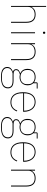

<svg xmlns="http://www.w3.org/2000/svg" viewBox="1508 -2288 992 4049"><g transform="rotate(90 2004.5 -264.0)"><path d="M126 -740V-430H129Q142 -464 180.5 -491Q219 -518 287 -518Q372 -518 416.5 -469Q461 -420 461 -325V0H440V-321Q440 -414 400 -456.5Q360 -499 285 -499Q254 -499 225 -490.5Q196 -482 174 -465Q152 -448 139 -422Q126 -396 126 -362V0H105V-740Z M671 -673Q658 -673 653 -679.5Q648 -686 648 -694V-701Q648 -709 653 -715.5Q658 -722 671 -722Q684 -722 689 -715.5Q694 -709 694 -701V-694Q694 -686 689 -679.5Q684 -673 671 -673ZM682 -506V0H661V-506Z M892 -506H913V-430H916Q929 -464 967.5 -491Q1006 -518 1074 -518Q1159 -518 1203.5 -469Q1248 -420 1248 -325V0H1227V-321Q1227 -414 1187 -456.5Q1147 -499 1072 -499Q1041 -499 1012 -490.5Q983 -482 961 -465Q939 -448 926 -422Q913 -396 913 -362V0H892Z M1844 65Q1844 141 1782 176.5Q1720 212 1605 212Q1493 212 1443 176.5Q1393 141 1393 82Q1393 37 1419 7Q1445 -23 1492 -38V-41Q1464 -49 1451.5 -66.5Q1439 -84 1439 -108Q1439 -143 1465 -163.5Q1491 -184 1524 -194V-197Q1481 -216 1457 -254Q1433 -292 1433 -349Q1433 -426 1479 -472Q1525 -518 1606 -518Q1640 -518 1667.5 -509.5Q1695 -501 1717 -485V-534Q1717 -561 1744 -561H1847V-542H1736V-468Q1779 -423 1779 -349Q1779 -311 1766.5 -279.5Q1754 -248 1731 -226Q1708 -204 1676.5 -192Q1645 -180 1606 -180Q1591 -180 1578 -182Q1565 -184 1550 -187Q1459 -163 1459 -109Q1459 -98 1462.5 -88Q1466 -78 1476 -70.5Q1486 -63 1503 -58Q1520 -53 1546 -53H1681Q1768 -53 1806 -21Q1844 11 1844 65ZM1606 -199Q1678 -199 1716.5 -236.5Q1755 -274 1755 -330V-368Q1755 -424 1716.5 -461.5Q1678 -499 1606 -499Q1534 -499 1495.5 -461.5Q1457 -424 1457 -368V-330Q1457 -302 1467 -278Q1477 -254 1496.5 -236.5Q1516 -219 1543.5 -209Q1571 -199 1606 -199ZM1822 65Q1822 19 1790.5 -7Q1759 -33 1678 -33H1523Q1475 -21 1445 7Q1415 35 1415 83Q1415 133 1459.5 163Q1504 193 1581 193H1630Q1672 193 1707.5 185.5Q1743 178 1768.5 162.5Q1794 147 1808 122.5Q1822 98 1822 65Z M2137 12Q2037 12 1981 -54.5Q1925 -121 1925 -253Q1925 -384 1980 -451Q2035 -518 2133 -518Q2179 -518 2216.5 -500.5Q2254 -483 2281 -450Q2308 -417 2323 -370.5Q2338 -324 2338 -266V-256H1948V-229Q1948 -126 1997 -66.5Q2046 -7 2137 -7Q2265 -7 2312 -131L2330 -124Q2307 -61 2258.5 -24.5Q2210 12 2137 12ZM2133 -499Q2044 -499 1996 -439.5Q1948 -380 1948 -277V-275H2315V-279Q2315 -329 2302 -369.5Q2289 -410 2265 -439Q2241 -468 2207.5 -483.5Q2174 -499 2133 -499Z M2899 65Q2899 141 2837 176.5Q2775 212 2660 212Q2548 212 2498 176.5Q2448 141 2448 82Q2448 37 2474 7Q2500 -23 2547 -38V-41Q2519 -49 2506.5 -66.5Q2494 -84 2494 -108Q2494 -143 2520 -163.5Q2546 -184 2579 -194V-197Q2536 -216 2512 -254Q2488 -292 2488 -349Q2488 -426 2534 -472Q2580 -518 2661 -518Q2695 -518 2722.5 -509.5Q2750 -501 2772 -485V-534Q2772 -561 2799 -561H2902V-542H2791V-468Q2834 -423 2834 -349Q2834 -311 2821.5 -279.5Q2809 -248 2786 -226Q2763 -204 2731.5 -192Q2700 -180 2661 -180Q2646 -180 2633 -182Q2620 -184 2605 -187Q2514 -163 2514 -109Q2514 -98 2517.5 -88Q2521 -78 2531 -70.5Q2541 -63 2558 -58Q2575 -53 2601 -53H2736Q2823 -53 2861 -21Q2899 11 2899 65ZM2661 -199Q2733 -199 2771.5 -236.5Q2810 -274 2810 -330V-368Q2810 -424 2771.5 -461.5Q2733 -499 2661 -499Q2589 -499 2550.5 -461.5Q2512 -424 2512 -368V-330Q2512 -302 2522 -278Q2532 -254 2551.5 -236.5Q2571 -219 2598.5 -209Q2626 -199 2661 -199ZM2877 65Q2877 19 2845.5 -7Q2814 -33 2733 -33H2578Q2530 -21 2500 7Q2470 35 2470 83Q2470 133 2514.5 163Q2559 193 2636 193H2685Q2727 193 2762.5 185.5Q2798 178 2823.5 162.5Q2849 147 2863 122.5Q2877 98 2877 65Z M3192 12Q3092 12 3036 -54.5Q2980 -121 2980 -253Q2980 -384 3035 -451Q3090 -518 3188 -518Q3234 -518 3271.5 -500.5Q3309 -483 3336 -450Q3363 -417 3378 -370.5Q3393 -324 3393 -266V-256H3003V-229Q3003 -126 3052 -66.5Q3101 -7 3192 -7Q3320 -7 3367 -131L3385 -124Q3362 -61 3313.5 -24.5Q3265 12 3192 12ZM3188 -499Q3099 -499 3051 -439.5Q3003 -380 3003 -277V-275H3370V-279Q3370 -329 3357 -369.5Q3344 -410 3320 -439Q3296 -468 3262.5 -483.5Q3229 -499 3188 -499Z M3558 -506H3579V-430H3582Q3595 -464 3633.5 -491Q3672 -518 3740 -518Q3825 -518 3869.5 -469Q3914 -420 3914 -325V0H3893V-321Q3893 -414 3853 -456.5Q3813 -499 3738 -499Q3707 -499 3678 -490.5Q3649 -482 3627 -465Q3605 -448 3592 -422Q3579 -396 3579 -362V0H3558Z"/></g></svg>

Font: IBM Plex Sans KR Thin
Style: Regular
Weight: 100
Designer: Mike Abbink; Paul van der Laan; Pieter van Rosmalen; Wujin Sim; Chorong Kim; Dohee Lee;
Foundry: Sandoll Inc.
Version: Version 1.001